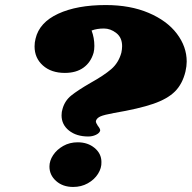

<svg xmlns="http://www.w3.org/2000/svg" viewBox="-20 -738 760 761"><path d="M377 -220Q374 -210 360 -203.5Q346 -197 330 -197Q283 -197 253.5 -220.5Q224 -244 224 -281Q224 -295 228 -307Q237 -339 262.5 -359.5Q288 -380 338 -409Q392 -439 421 -464Q450 -489 461 -529Q464 -543 464 -555Q464 -589 441 -607Q418 -625 392 -625Q364 -625 343 -617Q354 -588 354 -556Q354 -541 351 -529Q340 -491 311 -470Q282 -449 237 -449Q183 -449 150 -478.5Q117 -508 117 -554Q117 -570 121 -585Q136 -649 210.5 -683.5Q285 -718 399 -718Q496 -718 569 -687Q642 -656 681 -604.5Q720 -553 720 -494Q720 -476 715 -454Q703 -405 673.5 -375.5Q644 -346 587.5 -326.5Q531 -307 431 -290Q393 -283 379 -277Q365 -271 361 -261L360 -257Q360 -251 368 -239Q378 -227 377 -220ZM382 -96Q383 -72 368.5 -49Q354 -26 328 -11.5Q302 3 270 3Q229 3 202.5 -20.5Q176 -44 176 -78Q176 -101 190.5 -123Q205 -145 230.5 -159.5Q256 -174 288 -174Q328 -174 355 -151.5Q382 -129 382 -96Z"/></svg>

Font: Shrikhand
Style: Regular
Weight: 400
Italic angle: -14°
Version: Version 1.000;PS 1.000;hotconv 1.0.88;makeotf.lib2.5.647800